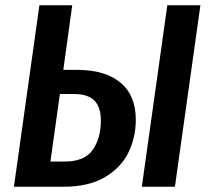

<svg xmlns="http://www.w3.org/2000/svg" viewBox="-20 -711 793 731"><path d="M497 -255Q497 -188 469 -130.5Q441 -73 379.5 -36.5Q318 0 221 0H33L130 -691H255L221 -445H274Q380 -445 438.5 -396.5Q497 -348 497 -255ZM743 -691 646 0H520L617 -691ZM364 -251Q364 -304 339 -328.5Q314 -353 263 -353H208L172 -96H227Q302 -96 333 -140.5Q364 -185 364 -251Z"/></svg>

Font: Fira Sans Condensed Medium
Style: Italic
Weight: 500
Width: 3
Italic angle: -8°
Designer: bBox Type GmbH & Carrois Corporate GbR & Edenspiekermann AG
Foundry: bBox Type GmbH & Carrois Corporate GbR & Edenspiekermann AG
Version: Version 4.301